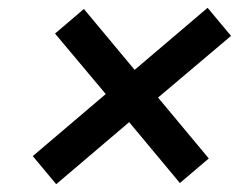

<svg xmlns="http://www.w3.org/2000/svg" viewBox="-20 -596 640 492"><path d="M124 -124 64 -196 251 -355 121 -510 195 -573 325 -417 512 -576 572 -504 385 -346 515 -190 441 -127 311 -283Z"/></svg>

Font: DM Mono Medium
Style: Italic
Weight: 500
Italic angle: -10°
Designer: Colophon Foundry
Foundry: Colophon Foundry
Version: Version 1.000; ttfautohint (v1.8.2.53-6de2)